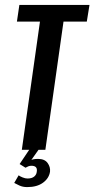

<svg xmlns="http://www.w3.org/2000/svg" viewBox="-20 -611 385 783"><path d="M69 0 143 -523H49L59 -591H345L334 -523H239L165 0ZM91 152Q73 152 59 145.5Q45 139 38 135L56 104Q61 108 72 112.5Q83 117 92 117Q110 117 119.5 109Q129 101 130 89Q134 65 108 65Q101 65 95 67.5Q89 70 84 73L60 58L99 0H137L103 48L98 46Q105 41 114.5 39Q124 37 135 37Q162 37 174 53.5Q186 70 184 89Q180 116 155.5 134Q131 152 91 152Z"/></svg>

Font: Alumni Sans Thin SemiBold
Style: Italic
Weight: 600
Italic angle: -8°
Version: Version 1.016